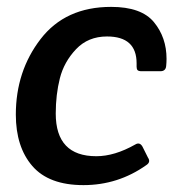

<svg xmlns="http://www.w3.org/2000/svg" viewBox="-20 -526 512 558"><path d="M377 -342Q377 -420 291 -420Q236 -420 201 -383Q166 -346 154 -298.5Q142 -251 142 -196Q142 -72 260 -72Q313 -72 373 -106Q386 -114 394 -100L410 -68Q419 -55 405 -46Q323 12 222.5 12Q122 12 74 -43.5Q26 -99 26 -193Q26 -319 98 -412.5Q170 -506 303 -506Q391 -506 427.5 -461.5Q464 -417 464 -355Q464 -345 463 -335Q462 -319 446 -319H392Q383 -319 380 -322Q377 -325 377 -332Q377 -339 377 -342Z"/></svg>

Font: Crete Round
Style: Italic
Weight: 400
Designer: Veronika Burian
Foundry: TypeTogether
Version: Version 1.001; ttfautohint (v1.6)